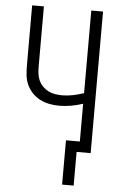

<svg xmlns="http://www.w3.org/2000/svg" viewBox="-60 -777 621 993"><g transform="rotate(5 250.0 -280.0)"><path d="M301 175V-55H373V-251Q343 -241 312 -235.5Q281 -230 249 -230Q224 -230 198.5 -235Q173 -240 150.5 -251.5Q128 -263 110 -282Q92 -301 81.5 -324.5Q71 -348 68.5 -373.5Q66 -399 66 -425V-735H127V-425Q127 -406 129 -387.5Q131 -369 138.5 -352Q146 -335 159 -321.5Q172 -308 188.5 -299.5Q205 -291 223.5 -288Q242 -285 261 -285Q289 -285 317.5 -291Q346 -297 373 -306V-735H434V0H361V175Z"/></g></svg>

Font: Iosevka Curly Light
Style: Regular
Weight: 300
Monospace: yes
Designer: Belleve Invis
Foundry: Belleve Invis
Version: Version 22.1.2; ttfautohint (v1.8.4)